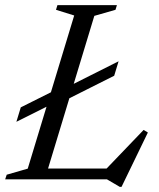

<svg xmlns="http://www.w3.org/2000/svg" viewBox="-22 -695 618 744"><path d="M343.5 -633.5 151.5 0H-2L4 -18L85.5 -41.5L265.5 -635L195 -657L200.5 -675H431L425.5 -657ZM382 -32.5 534.5 -191.5 551 -181.5 449 29H442L392.5 0H112L126 -42H420.5ZM437.5 -457.5 420.5 -401.5 221.5 -301.5 183.5 -294 41.5 -223 58.5 -279 199.5 -349.5 235.5 -356Z"/></svg>

Font: Newsreader 24pt
Style: Italic
Weight: 400
Italic angle: -17°
Designer: Hugues Gentile
Foundry: Production Type
Version: Version 1.003